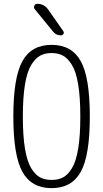

<svg xmlns="http://www.w3.org/2000/svg" viewBox="-20 -975 540 1005"><path d="M310.1 -683.6Q285.2 -697.3 250 -697.3Q214.8 -697.3 189.9 -683.6Q165 -669.9 143.6 -635.3Q122.1 -600.6 110.8 -533.2Q99.6 -465.8 99.6 -364.7Q99.6 -263.7 110.8 -196.3Q122.1 -128.9 143.6 -94.2Q165 -59.6 189.9 -46.4Q214.8 -33.2 250 -33.2Q285.2 -33.2 310.1 -46.4Q335 -59.6 356.4 -94.2Q377.9 -128.9 389.2 -196.3Q400.4 -263.7 400.4 -364.7Q400.4 -465.8 389.2 -533.2Q377.9 -600.6 356.4 -635.3Q335 -669.9 310.1 -683.6ZM402.8 -75.7Q355.5 9.8 250 9.8Q144.5 9.8 97.2 -75.7Q49.8 -161.1 49.8 -365.2Q49.8 -569.3 97.2 -654.8Q144.5 -740.2 250 -740.2Q355.5 -740.2 402.8 -654.8Q450.2 -569.3 450.2 -365.2Q450.2 -161.1 402.8 -75.7ZM174.8 -955.1Q210.9 -955.1 232.4 -924.8L311.5 -811.5Q316.4 -804.7 312 -797.4Q307.6 -790 299.8 -790Q272.5 -790 257.8 -809.6L162.1 -926.8Q155.3 -934.6 159.7 -944.8Q164.1 -955.1 174.8 -955.1Z"/></svg>

Font: Rounded-X Mgen+ 1mn light
Style: Regular
Weight: 200
Designer: [Source Han Sans]
Ryoko NISHIZUKA  (kana & ideographs); Paul D. Hunt (Latin, Greek & Cyrillic); Wenlong ZHANG  (bopomofo
Version: Version 1.059.20150602